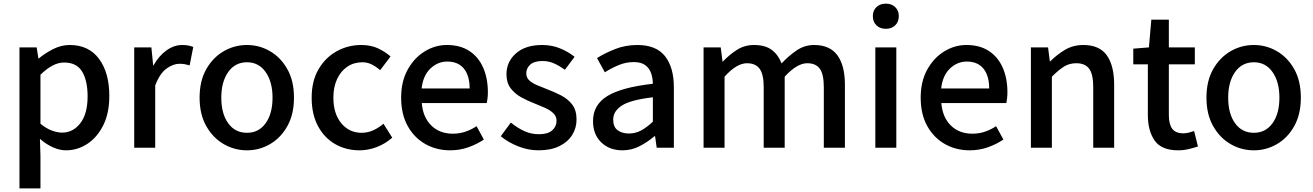

<svg xmlns="http://www.w3.org/2000/svg" viewBox="-20 -811 7210 1054"><path d="M86.9 223.1V-550.8H181.2L190.9 -490.2H192.9Q229 -520 272.7 -542Q316.4 -564 362.8 -564Q467.3 -564 523.7 -487.8Q580.1 -411.6 580.1 -284.2Q580.1 -189.5 546.6 -122.8Q513.2 -56.2 459 -21Q404.8 14.2 342.8 14.2Q307.1 14.2 270.3 -2.4Q233.4 -19 199.2 -48.8L202.1 44.9V223.1ZM320.8 -83Q380.9 -83 420.9 -134.5Q460.9 -186 460.9 -282.2Q460.9 -368.2 430.9 -418Q400.9 -467.8 332 -467.8Q299.8 -467.8 268.1 -450.9Q236.3 -434.1 202.1 -400.9V-131.8Q234.4 -105 265.4 -94Q296.4 -83 320.8 -83Z M716.8 0V-550.8H811L820.8 -452.1H822.8Q852.1 -504.4 893.6 -534.2Q935.1 -564 980 -564Q1000 -564 1014.2 -561Q1028.3 -558.1 1041 -553.2L1021 -452.1Q1005.9 -456.5 993.9 -458.7Q981.9 -460.9 964.8 -460.9Q931.2 -460.9 894.3 -434.6Q857.4 -408.2 832 -341.8V0Z M1335.9 14.2Q1267.1 14.2 1208 -20Q1148.9 -54.2 1112.3 -118.9Q1075.7 -183.6 1075.7 -274.9Q1075.7 -366.7 1112.3 -431.2Q1148.9 -495.6 1208 -529.8Q1267.1 -564 1335.9 -564Q1403.8 -564 1462.6 -529.8Q1521.5 -495.6 1557.6 -431.2Q1593.8 -366.7 1593.8 -274.9Q1593.8 -183.6 1557.6 -118.9Q1521.5 -54.2 1462.6 -20Q1403.8 14.2 1335.9 14.2ZM1335.9 -82Q1400.4 -82 1438.2 -134.5Q1476.1 -187 1476.1 -274.9Q1476.1 -361.8 1438.2 -415.5Q1400.4 -469.2 1335.9 -469.2Q1270.5 -469.2 1232.7 -415.5Q1194.8 -361.8 1194.8 -274.9Q1194.8 -187 1232.7 -134.5Q1270.5 -82 1335.9 -82Z M1954.1 14.2Q1879.4 14.2 1819.8 -20Q1760.3 -54.2 1725.6 -118.9Q1690.9 -183.6 1690.9 -274.9Q1690.9 -366.7 1728.8 -431.2Q1766.6 -495.6 1828.6 -529.8Q1890.6 -564 1962.9 -564Q2015.6 -564 2054.9 -545.7Q2094.2 -527.3 2124 -501L2066.9 -425.8Q2044.4 -445.3 2020.5 -457.3Q1996.6 -469.2 1969.2 -469.2Q1922.4 -469.2 1886.5 -444.8Q1850.6 -420.4 1830.3 -376.7Q1810.1 -333 1810.1 -274.9Q1810.1 -187 1853.5 -134.5Q1897 -82 1964.8 -82Q1999.5 -82 2030 -96.2Q2060.5 -110.4 2085 -131.8L2133.3 -55.2Q2094.7 -21.5 2048.1 -3.7Q2001.5 14.2 1954.1 14.2Z M2451.2 14.2Q2376 14.2 2314.9 -20.3Q2253.9 -54.7 2218 -119.4Q2182.1 -184.1 2182.1 -274.9Q2182.1 -364.3 2218.3 -429.2Q2254.4 -494.1 2311.8 -529.1Q2369.1 -564 2433.1 -564Q2506.3 -564 2556.4 -531.2Q2606.4 -498.5 2632.3 -439.9Q2658.2 -381.3 2658.2 -304.2Q2658.2 -286.6 2656.2 -271Q2654.3 -255.4 2652.3 -245.1H2295.4Q2302.2 -166 2348.1 -121.6Q2394 -77.1 2465.3 -77.1Q2502 -77.1 2534.2 -87.9Q2566.4 -98.6 2596.2 -118.2L2636.2 -44.9Q2598.6 -19.5 2551.5 -2.7Q2504.4 14.2 2451.2 14.2ZM2294.4 -325.2H2558.1Q2558.1 -395.5 2526.6 -434.3Q2495.1 -473.1 2435.1 -473.1Q2383.3 -473.1 2343 -435.1Q2302.7 -397 2294.4 -325.2Z M2936 14.2Q2879.4 14.2 2824.2 -7.8Q2769 -29.8 2729 -63L2784.2 -138.2Q2820.3 -108.9 2857.7 -91.6Q2895 -74.2 2939 -74.2Q2987.8 -74.2 3011.5 -95.5Q3035.2 -116.7 3035.2 -147.9Q3035.2 -172.9 3017.3 -189.7Q2999.5 -206.5 2971.9 -219Q2944.3 -231.4 2914.1 -243.2Q2877.9 -256.8 2842.3 -276.4Q2806.6 -295.9 2783.4 -326.2Q2760.3 -356.4 2760.3 -402.8Q2760.3 -472.2 2812.5 -518.1Q2864.7 -564 2956.1 -564Q3010.7 -564 3056.4 -544.7Q3102.1 -525.4 3134.3 -499L3081.1 -428.2Q3051.8 -449.2 3022 -462.6Q2992.2 -476.1 2959 -476.1Q2912.6 -476.1 2890.9 -456.3Q2869.1 -436.5 2869.1 -408.2Q2869.1 -384.8 2885.3 -369.9Q2901.4 -355 2927.5 -343.8Q2953.6 -332.5 2984.4 -320.8Q3022 -306.6 3059.1 -287.8Q3096.2 -269 3120.6 -237.8Q3145 -206.5 3145 -154.8Q3145 -108.4 3121.1 -70.1Q3097.2 -31.7 3050.8 -8.8Q3004.4 14.2 2936 14.2Z M3397 14.2Q3325.7 14.2 3280.5 -29.5Q3235.4 -73.2 3235.4 -146Q3235.4 -235.4 3314 -283.7Q3392.6 -332 3564 -351.1Q3563.5 -382.3 3554.2 -409.4Q3544.9 -436.5 3522.2 -453.4Q3499.5 -470.2 3459 -470.2Q3415.5 -470.2 3375.5 -453.4Q3335.4 -436.5 3300.3 -414.1L3257.3 -492.2Q3299.8 -519 3356.4 -541.5Q3413.1 -564 3479 -564Q3582 -564 3630.6 -502.7Q3679.2 -441.4 3679.2 -331.1V0H3585L3576.2 -63H3572.3Q3534.7 -30.8 3490.7 -8.3Q3446.8 14.2 3397 14.2ZM3432.1 -78.1Q3468.3 -78.1 3499.3 -94.7Q3530.3 -111.3 3564 -143.1V-276.9Q3441.9 -262.7 3394 -231.7Q3346.2 -200.7 3346.2 -154.8Q3346.2 -113.8 3370.8 -95.9Q3395.5 -78.1 3432.1 -78.1Z M3842.3 0V-550.8H3936.5L3946.3 -473.1H3948.2Q3984.4 -511.2 4025.9 -537.6Q4067.4 -564 4119.1 -564Q4180.7 -564 4216.6 -537.1Q4252.4 -510.3 4270.5 -462.9Q4311.5 -506.3 4354.5 -535.2Q4397.5 -564 4449.2 -564Q4535.6 -564 4576.9 -507.6Q4618.2 -451.2 4618.2 -346.2V0H4502.4V-332Q4502.4 -403.3 4480.5 -433.6Q4458.5 -463.9 4411.1 -463.9Q4355.5 -463.9 4287.6 -390.1V0H4172.4V-332Q4172.4 -403.3 4149.9 -433.6Q4127.4 -463.9 4080.6 -463.9Q4023.9 -463.9 3957.5 -390.1V0Z M4785.2 0V-550.8H4900.4V0ZM4843.3 -652.8Q4811 -652.8 4791.3 -671.9Q4771.5 -690.9 4771.5 -723.1Q4771.5 -752.9 4791.3 -772Q4811 -791 4843.3 -791Q4874.5 -791 4894.3 -772Q4914.1 -752.9 4914.1 -723.1Q4914.1 -690.9 4894.3 -671.9Q4874.5 -652.8 4843.3 -652.8Z M5303.2 14.2Q5228 14.2 5167 -20.3Q5106 -54.7 5070.1 -119.4Q5034.2 -184.1 5034.2 -274.9Q5034.2 -364.3 5070.3 -429.2Q5106.4 -494.1 5163.8 -529.1Q5221.2 -564 5285.2 -564Q5358.4 -564 5408.4 -531.2Q5458.5 -498.5 5484.4 -439.9Q5510.3 -381.3 5510.3 -304.2Q5510.3 -286.6 5508.3 -271Q5506.3 -255.4 5504.4 -245.1H5147.5Q5154.3 -166 5200.2 -121.6Q5246.1 -77.1 5317.4 -77.1Q5354 -77.1 5386.2 -87.9Q5418.5 -98.6 5448.2 -118.2L5488.3 -44.9Q5450.7 -19.5 5403.6 -2.7Q5356.4 14.2 5303.2 14.2ZM5146.5 -325.2H5410.2Q5410.2 -395.5 5378.7 -434.3Q5347.2 -473.1 5287.1 -473.1Q5235.4 -473.1 5195.1 -435.1Q5154.8 -397 5146.5 -325.2Z M5639.2 0V-550.8H5733.4L5743.2 -474.1H5745.1Q5782.7 -511.7 5826.9 -537.8Q5871.1 -564 5927.2 -564Q6015.1 -564 6055.7 -507.6Q6096.2 -451.2 6096.2 -346.2V0H5981.4V-332Q5981.4 -403.3 5959.2 -433.6Q5937 -463.9 5888.2 -463.9Q5850.1 -463.9 5820.6 -445.3Q5791 -426.8 5754.4 -390.1V0Z M6448.2 14.2Q6356 14.2 6318.6 -39.3Q6281.2 -92.8 6281.2 -180.2V-458H6201.2V-543.9L6287.1 -550.8L6300.3 -703.1H6396.5V-550.8H6539.1V-458H6396.5V-179.2Q6396.5 -129.4 6415 -104.2Q6433.6 -79.1 6477.1 -79.1Q6490.7 -79.1 6507.1 -83.3Q6523.4 -87.4 6535.2 -91.8L6556.2 -6.8Q6533.7 0.5 6505.9 7.3Q6478 14.2 6448.2 14.2Z M6863.3 14.2Q6794.4 14.2 6735.4 -20Q6676.3 -54.2 6639.6 -118.9Q6603 -183.6 6603 -274.9Q6603 -366.7 6639.6 -431.2Q6676.3 -495.6 6735.4 -529.8Q6794.4 -564 6863.3 -564Q6931.2 -564 6990 -529.8Q7048.8 -495.6 7085 -431.2Q7121.1 -366.7 7121.1 -274.9Q7121.1 -183.6 7085 -118.9Q7048.8 -54.2 6990 -20Q6931.2 14.2 6863.3 14.2ZM6863.3 -82Q6927.7 -82 6965.6 -134.5Q7003.4 -187 7003.4 -274.9Q7003.4 -361.8 6965.6 -415.5Q6927.7 -469.2 6863.3 -469.2Q6797.9 -469.2 6760 -415.5Q6722.2 -361.8 6722.2 -274.9Q6722.2 -187 6760 -134.5Q6797.9 -82 6863.3 -82Z"/></svg>

Font: Source Han Sans CN Medium
Style: Regular
Weight: 500
Designer: Ryoko NISHIZUKA  (kana, bopomofo & ideographs); Paul D. Hunt (Latin, Greek & Cyrillic); Sandoll Communications , Soo-you
Foundry: Adobe
Version: Version 2.004;hotconv 1.0.118;makeotfexe 2.5.65603